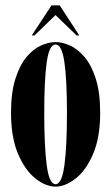

<svg xmlns="http://www.w3.org/2000/svg" viewBox="-20 -683 413 714"><path d="M186.5 11Q150 11 111.8 -19.2Q73.5 -49.5 47.2 -110.5Q21 -171.5 21 -263.5Q21 -338.5 37 -389.2Q53 -440 78 -470.2Q103 -500.5 131.8 -513.5Q160.5 -526.5 186.5 -526.5Q212 -526.5 240.8 -513.5Q269.5 -500.5 295 -470.2Q320.5 -440 336.5 -389.2Q352.5 -338.5 352.5 -263.5Q352.5 -171.5 326.2 -110.5Q300 -49.5 261.5 -19.2Q223 11 186.5 11ZM186.5 2Q210 2 219.5 -68.2Q229 -138.5 229 -263.5Q229 -386 219.5 -451.8Q210 -517.5 186.5 -517.5Q163 -517.5 153.8 -451.8Q144.5 -386 144.5 -263.5Q144.5 -138.5 153.8 -68.2Q163 2 186.5 2ZM98 -551 171.5 -663H202L275 -551H265L186.5 -627L108 -551Z"/></svg>

Font: Imbue 100pt
Style: Bold
Weight: 700
Designer: Tyler Finck
Foundry: Etcetera Type Company
Version: Version 1.102; ttfautohint (v1.8.3)